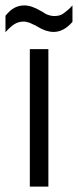

<svg xmlns="http://www.w3.org/2000/svg" viewBox="-27 -688 287 708"><path d="M83 -506.8H151.4V0H83ZM-6.8 -629.9Q10.7 -651.4 26.4 -659.2Q43 -668 62.5 -668Q76.2 -668 90.8 -663.1Q105.5 -658.2 122.1 -648.4Q129.9 -644.5 136.2 -640.1Q142.6 -635.7 148.4 -633.8Q161.1 -628.9 173.8 -628.9Q193.4 -628.9 206.1 -637.7Q212.9 -642.6 221.7 -649.9Q230.5 -657.2 240.2 -668V-607.4Q208 -570.3 170.9 -570.3Q162.1 -570.3 155.3 -571.8Q148.4 -573.2 141.6 -575.2Q127 -580.1 109.4 -590.8Q108.4 -591.8 104.5 -593.8Q100.6 -595.7 95.7 -597.7Q90.8 -599.6 86.4 -602.1Q82 -604.5 77.1 -605.5Q68.4 -608.4 60.5 -608.4Q42 -608.4 27.3 -599.6Q13.7 -591.8 -6.8 -569.3Z"/></svg>

Font: Dinish
Style: Regular
Weight: 400
Designer: Bert Driehuis
Foundry: Playbeing
Version: Version 3.006; git-39231f3c-release